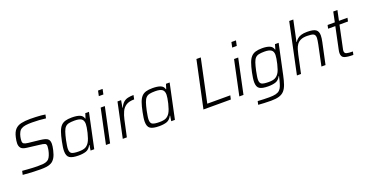

<svg xmlns="http://www.w3.org/2000/svg" viewBox="-37 -1594 5067 2650"><g transform="rotate(-20 2496.0 -268.5)"><path d="M297 8Q234 8 163 4.5Q92 1 38 -5L50 -60Q84 -57 124 -54Q164 -51 202.5 -49Q241 -47 270 -47Q321 -47 355.5 -50Q390 -53 419 -69Q441 -81 455.5 -108Q470 -135 479 -166Q488 -197 491.5 -223.5Q495 -250 495 -261Q495 -291 473.5 -300.5Q452 -310 393 -316L221 -337Q158 -344 136 -370Q114 -396 114 -437Q114 -456 117 -478Q120 -500 126 -525Q142 -598 176 -634.5Q210 -671 265 -683.5Q320 -696 399 -696Q439 -696 481 -694Q523 -692 559 -689Q595 -686 618 -681L607 -628Q566 -634 509.5 -637.5Q453 -641 406 -641Q348 -641 311 -635.5Q274 -630 249 -615Q225 -602 210 -573Q195 -544 188 -510.5Q181 -477 181 -450Q181 -421 198.5 -410Q216 -399 259 -394L424 -376Q467 -371 498 -362.5Q529 -354 546 -333.5Q563 -313 563 -270Q563 -253 559.5 -230.5Q556 -208 550 -181Q535 -114 511.5 -75.5Q488 -37 456 -19.5Q424 -2 384.5 3Q345 8 297 8Z M857 8Q765 8 725.5 -18Q686 -44 686 -118Q686 -144 691 -178.5Q696 -213 705 -257Q721 -336 739 -387Q757 -438 783 -466.5Q809 -495 847.5 -506.5Q886 -518 944 -518Q1017 -518 1060.5 -501Q1104 -484 1114 -440H1119L1141 -510H1195L1087 0H1033L1045 -78H1040Q1012 -23 967.5 -7.5Q923 8 857 8ZM878 -44Q942 -44 974.5 -60.5Q1007 -77 1030 -113Q1044 -135 1056 -170Q1068 -205 1077.5 -244Q1087 -283 1092 -316.5Q1097 -350 1097 -367Q1097 -421 1066.5 -443Q1036 -465 964 -465Q914 -465 882 -458Q850 -451 829.5 -429.5Q809 -408 794.5 -366Q780 -324 765 -255Q757 -213 751.5 -181Q746 -149 746 -127Q746 -74 776 -59Q806 -44 878 -44Z M1397 -667 1413 -743H1480L1464 -667ZM1259 0 1367 -510H1428L1320 0Z M1506 0 1614 -510H1667L1649 -405H1654Q1675 -452 1703 -476.5Q1731 -501 1768.5 -509.5Q1806 -518 1852 -518L1840 -458Q1764 -458 1720.5 -430Q1677 -402 1654.5 -353Q1632 -304 1618 -241L1566 0Z M2042 8Q1950 8 1910.5 -18Q1871 -44 1871 -118Q1871 -144 1876 -178.5Q1881 -213 1890 -257Q1906 -336 1924 -387Q1942 -438 1968 -466.5Q1994 -495 2032.5 -506.5Q2071 -518 2129 -518Q2202 -518 2245.5 -501Q2289 -484 2299 -440H2304L2326 -510H2380L2272 0H2218L2230 -78H2225Q2197 -23 2152.5 -7.5Q2108 8 2042 8ZM2063 -44Q2127 -44 2159.5 -60.5Q2192 -77 2215 -113Q2229 -135 2241 -170Q2253 -205 2262.5 -244Q2272 -283 2277 -316.5Q2282 -350 2282 -367Q2282 -421 2251.5 -443Q2221 -465 2149 -465Q2099 -465 2067 -458Q2035 -451 2014.5 -429.5Q1994 -408 1979.5 -366Q1965 -324 1950 -255Q1942 -213 1936.5 -181Q1931 -149 1931 -127Q1931 -74 1961 -59Q1991 -44 2063 -44Z M2691 0 2838 -688H2902L2768 -57H3106L3093 0Z M3356 -667 3372 -743H3439L3423 -667ZM3218 0 3326 -510H3387L3279 0Z M3611 206Q3562 206 3508.5 203.5Q3455 201 3423 198L3434 147Q3472 150 3519 151.5Q3566 153 3603 153Q3662 153 3698.5 144Q3735 135 3756.5 114.5Q3778 94 3790.5 61.5Q3803 29 3815 -18Q3818 -32 3822 -48.5Q3826 -65 3829 -77H3824Q3797 -25 3753 -9.5Q3709 6 3642 6Q3553 6 3515 -19Q3477 -44 3477 -115Q3477 -141 3482 -176Q3487 -211 3496 -255Q3513 -334 3531.5 -385Q3550 -436 3576.5 -465Q3603 -494 3642 -506Q3681 -518 3739 -518Q3806 -518 3848.5 -501Q3891 -484 3902 -439H3907L3927 -510H3981L3887 -69Q3871 8 3852.5 60.5Q3834 113 3805.5 145Q3777 177 3730.5 191.5Q3684 206 3611 206ZM3668 -48Q3728 -48 3759.5 -63Q3791 -78 3814 -111Q3829 -131 3841 -166Q3853 -201 3862.5 -240.5Q3872 -280 3877.5 -314.5Q3883 -349 3883 -368Q3883 -420 3852 -441.5Q3821 -463 3753 -463Q3704 -463 3672 -456Q3640 -449 3620 -428Q3600 -407 3586 -365.5Q3572 -324 3557 -255Q3549 -213 3543.5 -181.5Q3538 -150 3538 -127Q3538 -77 3567.5 -62.5Q3597 -48 3668 -48Z M4064 0 4221 -743H4281L4216 -436H4221Q4234 -457 4255 -476Q4276 -495 4311 -506.5Q4346 -518 4401 -518Q4494 -518 4528.5 -492Q4563 -466 4563 -407Q4563 -369 4551 -314L4484 0H4424L4488 -304Q4493 -332 4497 -355Q4501 -378 4501 -394Q4501 -439 4473 -452Q4445 -465 4380 -465Q4322 -465 4286 -448Q4250 -431 4230 -402Q4210 -373 4199 -337Q4188 -301 4180 -263L4124 0Z M4893 0Q4806 0 4763.5 -15.5Q4721 -31 4721 -88Q4721 -110 4729 -144L4795 -459H4689L4700 -510H4806L4837 -658H4898L4867 -510H4992L4981 -459H4856L4788 -136Q4786 -129 4784 -116.5Q4782 -104 4782 -98Q4782 -64 4811 -55.5Q4840 -47 4903 -47Z"/></g></svg>

Font: Saira Light
Style: Italic
Weight: 300
Italic angle: -12°
Designer: Hector Gatti with collaboration of the Omnibus-Type team
Foundry: Omnibus-Type
Version: Version 1.100; ttfautohint (v1.8.3)